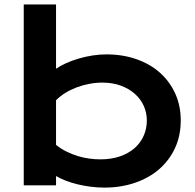

<svg xmlns="http://www.w3.org/2000/svg" viewBox="-20 -830 873 860"><path d="M86.4 -810.1H231V-522Q250 -535.2 275.9 -546.9Q301.8 -558.6 331.5 -567.4Q361.3 -576.2 393.1 -581.3Q424.8 -586.4 456.5 -586.4Q529.8 -586.4 591.1 -564.9Q652.3 -543.5 696.3 -504.4Q740.2 -465.3 764.9 -410.9Q789.6 -356.4 789.6 -290.5Q789.6 -221.7 763.7 -166.3Q737.8 -110.8 692.1 -71.5Q646.5 -32.2 583.7 -11Q521 10.3 447.8 10.3Q416.5 10.3 386 6.3Q355.5 2.4 327.4 -4.4Q299.3 -11.2 274.7 -20.8Q250 -30.3 231 -41.5V0H86.4ZM231 -181.2Q252.9 -163.6 277.3 -151.4Q301.8 -139.2 327.1 -131.3Q352.5 -123.5 378.4 -119.9Q404.3 -116.2 428.7 -116.2Q478.5 -116.2 517.3 -129.6Q556.2 -143.1 582.8 -166.5Q609.4 -189.9 623.5 -221.7Q637.7 -253.4 637.7 -290.5Q637.7 -325.2 623.8 -356Q609.9 -386.7 583.7 -409.9Q557.6 -433.1 520.8 -446.5Q483.9 -460 438 -460Q408.7 -460 379.4 -454.3Q350.1 -448.7 323 -438.5Q295.9 -428.2 272.2 -413.6Q248.5 -398.9 231 -380.9Z"/></svg>

Font: Krona One
Style: Regular
Weight: 400
Version: Version 1.003